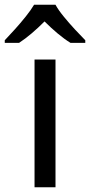

<svg xmlns="http://www.w3.org/2000/svg" viewBox="-60 -786 378 806"><path d="M173 0H85V-536H173ZM173 -766Q185 -744 207.5 -716.5Q230 -689 254.5 -662.5Q279 -636 298 -617V-606H236Q210 -622 182 -645.5Q154 -669 127 -696Q100 -669 73 -646Q46 -623 20 -606H-40V-617Q-21 -637 2.5 -663Q26 -689 48 -716.5Q70 -744 83 -766Z"/></svg>

Font: Noto Sans Imperial Aramaic
Style: Regular
Weight: 400
Designer: Monotype Design Team
Foundry: Monotype Imaging Inc.
Version: Version 2.001; ttfautohint (v1.8.4.7-5d5b)